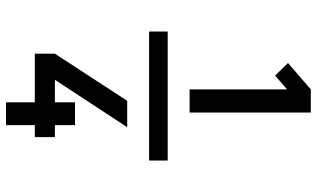

<svg xmlns="http://www.w3.org/2000/svg" viewBox="-228 -660 1056 640"><g transform="rotate(90 300.0 -340.0)"><path d="M85 -309V-371H515V-309ZM278 -444V-769L232 -729L190 -772L278 -848H355V-444ZM321 168V72H159V5L316 -236H404L246 5H321V-62H397V5H437V72H397V168Z"/></g></svg>

Font: Iosevka Aile Medium
Style: Regular
Weight: 500
Designer: Belleve Invis
Foundry: Belleve Invis
Version: Version 27.3.5; ttfautohint (v1.8.4)